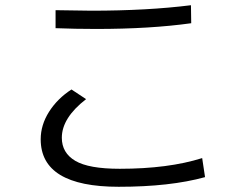

<svg xmlns="http://www.w3.org/2000/svg" viewBox="-20 -719 934 736"><path d="M435 -3Q136 -3 136 -185Q136 -240 168 -290.5Q200 -341 254 -376L310 -339Q217 -267 217 -191Q217 -133 268.5 -102.5Q320 -72 439 -72Q625 -72 755 -113L766 -40Q632 -3 435 -3ZM348 -608Q268 -608 193 -611V-680L330 -678Q545 -678 712 -699L713 -630Q556 -608 348 -608Z"/></svg>

Font: Kakao Big Sans
Style: Regular
Weight: 400
Designer: Park Young-rak; Lee Sang-min; Kim Jung-jin; Min Bon; Park Min-gyu;
Foundry: Kakao Corporation
Version: Version 2.003